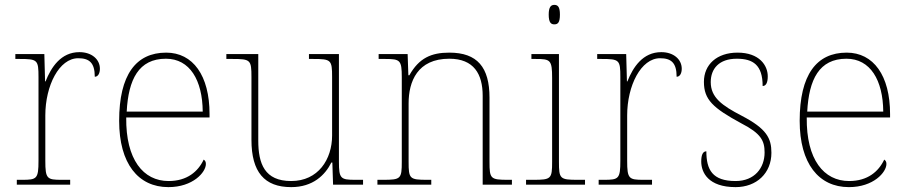

<svg xmlns="http://www.w3.org/2000/svg" viewBox="-20 -758 3727 788"><path d="M49 0H268V-20H233C173 -20 166 -24 166 -98V-284C166 -407 223 -519 301 -519C346 -519 369 -501 369 -443C383 -443 390 -458 390 -476C390 -514 357 -544 306 -544C230 -544 190 -482 167 -424H165L162 -536H43V-516H61C134 -516 138 -512 138 -442V-98C138 -24 131 -20 71 -20H49Z M671 10C772 10 825 -51 825 -85C825 -94 822 -99 816 -103C793 -54 748 -15 672 -15C568 -15 496 -103 498 -276H840V-290C840 -448 772 -542 662 -542C538 -542 469 -451 469 -262C469 -87 547 10 671 10ZM812 -300H500C507 -432 549 -517 661 -517C759 -517 811 -429 812 -300Z M1175 10C1264 10 1314 -39 1340 -91H1344L1347 0H1470V-20H1438C1378 -20 1371 -25 1371 -94V-536H1248V-516H1266C1339 -516 1343 -512 1343 -442V-202C1343 -104 1286 -15 1175 -15C1066 -15 1040 -86 1040 -181V-536H909V-516H935C1008 -516 1012 -512 1012 -442V-184C1012 -52 1065 10 1175 10Z M1529 0H1750V-20H1734C1661 -20 1657 -24 1657 -94V-334C1657 -423 1693 -517 1824 -517C1925 -517 1961 -454 1961 -365V0H2081V-20H2066C1993 -20 1989 -24 1989 -94V-357C1989 -482 1939 -542 1824 -542C1750 -542 1700 -520 1660 -449H1656L1653 -536H1534V-516H1562C1622 -516 1629 -511 1629 -442V-94C1629 -24 1625 -20 1552 -20H1529Z M2255 -658C2270 -658 2278 -666 2278 -698C2278 -729 2270 -738 2255 -738C2241 -738 2232 -729 2232 -698C2232 -666 2241 -658 2255 -658ZM2139 0H2381V-20H2351C2278 -20 2274 -24 2274 -94V-536H2161V-516H2179C2239 -516 2246 -512 2246 -438V-94C2246 -24 2242 -20 2169 -20H2139Z M2437 0H2656V-20H2621C2561 -20 2554 -24 2554 -98V-284C2554 -407 2611 -519 2689 -519C2734 -519 2757 -501 2757 -443C2771 -443 2778 -458 2778 -476C2778 -514 2745 -544 2694 -544C2618 -544 2578 -482 2555 -424H2553L2550 -536H2431V-516H2449C2522 -516 2526 -512 2526 -442V-98C2526 -24 2519 -20 2459 -20H2437Z M2999 10C3085 10 3146 -47 3146 -131C3146 -191 3126 -230 3024 -283C2943 -325 2897 -358 2897 -421C2897 -476 2931 -517 3004 -517C3071 -517 3110 -491 3110 -405C3124 -405 3131 -419 3131 -445C3131 -489 3097 -542 3007 -542C2922 -542 2869 -493 2869 -422C2869 -349 2906 -315 3022 -252C3104 -210 3118 -180 3118 -132C3118 -69 3077 -15 2999 -15C2904 -15 2879 -61 2879 -137C2865 -137 2858 -123 2858 -95C2858 -50 2887 10 2999 10Z M3464 10C3565 10 3618 -51 3618 -85C3618 -94 3615 -99 3609 -103C3586 -54 3541 -15 3465 -15C3361 -15 3289 -103 3291 -276H3633V-290C3633 -448 3565 -542 3455 -542C3331 -542 3262 -451 3262 -262C3262 -87 3340 10 3464 10ZM3605 -300H3293C3300 -432 3342 -517 3454 -517C3552 -517 3604 -429 3605 -300Z"/></svg>

Font: Noto Serif Malayalam Thin
Style: Regular
Weight: 100
Designer: Indian type Foundry, Jelle Bosma, Monotype Design Team
Foundry: Monotype Imaging Inc.
Version: Version 2.104